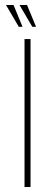

<svg xmlns="http://www.w3.org/2000/svg" viewBox="-20 -747 220 767"><path d="M78 0V-591H102V0ZM124 -640H109L58 -727H88ZM70 -640H55L4 -727H34Z"/></svg>

Font: Alumni Sans Thin
Style: Regular
Weight: 100
Designer: Robert E. Leuschke
Foundry: Robert E. Leuschke
Version: Version 1.018